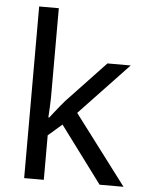

<svg xmlns="http://www.w3.org/2000/svg" viewBox="-54 -803 642 847"><g transform="rotate(5 267.0 -380.0)"><path d="M172 -363Q172 -347 170.5 -321Q169 -295 168 -276H172Q178 -284 190 -299Q202 -314 214.5 -329.5Q227 -345 236 -355L407 -536H510L293 -307L525 0H419L233 -250L172 -197V0H85V-760H172Z"/></g></svg>

Font: lbangla85
Style: Book
Weight: 400
Designer: Jelle Bosma - Monotype Design Team
Foundry: Monotype Imaging Inc.
Version: Version 2.003